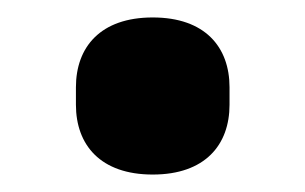

<svg xmlns="http://www.w3.org/2000/svg" viewBox="-20 -189 350 220"><path d="M155 11C215 11 243 -23 243 -69V-89C243 -135 215 -169 155 -169C95 -169 67 -135 67 -89V-69C67 -23 95 11 155 11Z"/></svg>

Font: IBM Plex Devanagari
Style: Bold
Weight: 700
Designer: Mike Abbink, Paul van der Laan, Pieter van Rosmalen, Erin McLaughlin
Foundry: Bold Monday
Version: Version 1.0